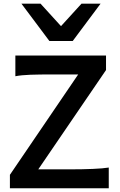

<svg xmlns="http://www.w3.org/2000/svg" viewBox="-20 -1011 647 1031"><path d="M549.3 -712.9V-634.8L185.5 -101.6H351.6Q423.3 -101.6 479 -104Q534.7 -106.4 564 -111.3V0H33.2V-72.3L399.9 -611.3H268.6Q191.9 -611.3 143.1 -609.6Q94.2 -607.9 62.5 -601.6V-712.9ZM95.2 -991.2H197.8L307.6 -870.6L417.5 -991.2H520L370.6 -791H245.1Z"/></svg>

Font: Kanchenjunga
Style: Bold
Weight: 700
Designer: Becca Hirsbrunner Spalinger
Foundry: SIL International
Version: Version 2.001